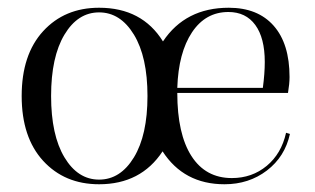

<svg xmlns="http://www.w3.org/2000/svg" viewBox="-20 -464 815 496"><path d="M236 12Q147 12 91.5 -48.5Q36 -109 36 -216Q36 -323 91.5 -383.5Q147 -444 236 -444Q347 -444 401 -357Q459 -444 571 -444Q646 -444 687 -397.5Q728 -351 728 -265Q728 -248 724 -224H438Q438 -118 474.5 -61Q511 -4 579 -4Q631 -4 669 -35.5Q707 -67 719 -121L729 -118Q716 -59 669.5 -23.5Q623 12 560 12Q455 12 400 -73Q344 12 236 12ZM570 -433Q511 -433 476 -380.5Q441 -328 438 -237H659Q664 -274 664 -304Q664 -366 639.5 -399.5Q615 -433 570 -433ZM146.5 -57.5Q181 0 236 0Q291 0 326 -57.5Q361 -115 361 -216Q361 -317 326 -374.5Q291 -432 236 -432Q181 -432 146.5 -374.5Q112 -317 112 -216Q112 -115 146.5 -57.5Z"/></svg>

Font: Arapey Regular-Display
Style: Regular
Weight: 400
Designer: Eduardo Rodriguez Tunni
Foundry: Eduardo Rodriguez Tunni
Version: Version 4.000